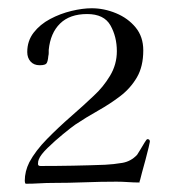

<svg xmlns="http://www.w3.org/2000/svg" viewBox="-20 -821 430 465"><path d="M343 -478Q343 -477 340 -464Q337 -451 332.5 -434.5Q328 -418 324 -403.5Q320 -389 319 -384Q318 -383 318 -381V-379Q304 -379 290 -380Q276 -381 262 -381Q224 -381 185 -379.5Q146 -378 108 -378Q92 -378 75.5 -377Q59 -376 43 -376Q41 -376 40.5 -379Q40 -382 40 -383Q40 -406 51 -428Q66 -456 94 -484.5Q122 -513 153 -540Q184 -567 207 -589Q230 -610 246.5 -637.5Q263 -665 263 -697Q263 -732 247.5 -759.5Q232 -787 191 -787Q149 -787 125.5 -764Q102 -741 98 -700Q98 -696 98 -692.5Q98 -689 97 -685Q96 -673 93 -668Q90 -663 76 -663Q62 -663 54 -672Q46 -681 46 -695Q46 -722 61.5 -742Q77 -762 101.5 -775Q126 -788 153 -794.5Q180 -801 202 -801Q232 -801 261 -789Q290 -777 308.5 -754.5Q327 -732 327 -699Q327 -660 311.5 -633.5Q296 -607 271 -588Q246 -569 217.5 -553Q189 -537 162 -519Q152 -512 132.5 -496Q113 -480 95.5 -463Q78 -446 74 -435Q72 -431 72 -424Q72 -419 78 -419Q157 -419 235 -422Q255 -423 276 -426.5Q297 -430 312 -446Q314 -449 319.5 -458Q325 -467 330 -475.5Q335 -484 337 -484Q343 -484 343 -478Z"/></svg>

Font: Kaisei Opti
Style: Regular
Weight: 400
Designer: Font-Kai, 金井和夫
Foundry: KAZUO KANAI
Version: Version 5.003